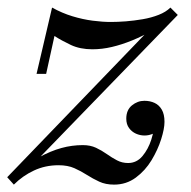

<svg xmlns="http://www.w3.org/2000/svg" viewBox="-42 -490 516 520"><path d="M-22.5 -10 399.5 -448 439.5 -449.5 15 -11.5ZM-4.5 10 -22.5 -10Q26.5 -44 61.2 -62.8Q96 -81.5 124.5 -89.2Q153 -97 182.5 -97Q202.5 -97 218 -89.8Q233.5 -82.5 247.2 -72.8Q261 -63 274.8 -55.8Q288.5 -48.5 305 -48.5Q328 -48.5 343.8 -67.2Q359.5 -86 367.8 -112Q376 -138 376 -160H402.5Q401.5 -150.5 393.2 -142Q385 -133.5 373.2 -128.2Q361.5 -123 349.5 -123Q337.5 -123 326.2 -128Q315 -133 307.5 -143.2Q300 -153.5 300 -168.5Q300 -192 315.2 -204.5Q330.5 -217 349 -217Q364.5 -217 376.8 -211.2Q389 -205.5 396.2 -193Q403.5 -180.5 403.5 -160Q403.5 -141.5 394.5 -113Q385.5 -84.5 368.5 -56.2Q351.5 -28 325.8 -9Q300 10 267 10Q244 10 226.8 2Q209.5 -6 193.5 -16.2Q177.5 -26.5 159.5 -34.5Q141.5 -42.5 116.5 -42.5Q80.5 -42.5 50 -28.2Q19.5 -14 -4.5 10ZM57 -290 99 -469.5Q126 -454.5 154 -446Q182 -437.5 208.8 -434Q235.5 -430.5 258.5 -430.5Q276.5 -430.5 299 -432.2Q321.5 -434 344.8 -438Q368 -442 387.8 -449.8Q407.5 -457.5 419.5 -469.5L439.5 -449.5Q405.5 -427 374.8 -409.5Q344 -392 315.8 -380.5Q287.5 -369 261 -362.8Q234.5 -356.5 208 -356.5Q175 -356.5 150 -368.2Q125 -380 105.5 -392.5L83 -290Z"/></svg>

Font: Bodoni Moda 9pt
Style: Italic
Weight: 400
Italic angle: -13°
Designer: Owen Earl
Foundry: indestructible type
Version: Version 2.005